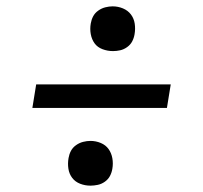

<svg xmlns="http://www.w3.org/2000/svg" viewBox="-20 -643 640 605"><path d="M336 -482Q319 -482 303 -488Q287 -494 278 -506.5Q269 -519 266 -535.5Q263 -552 266 -569Q268 -581 273.5 -591.5Q279 -602 289.5 -609.5Q300 -617 312 -620Q324 -623 335 -623Q352 -623 367.5 -616.5Q383 -610 392.5 -597.5Q402 -585 404.5 -568.5Q407 -552 404 -535Q402 -523 396.5 -512.5Q391 -502 380.5 -494.5Q370 -487 358.5 -484.5Q347 -482 336 -482ZM506 -303H82L94 -377H518ZM265 -58Q248 -58 232.5 -64Q217 -70 207.5 -82.5Q198 -95 195.5 -111.5Q193 -128 196 -145Q198 -157 203.5 -167.5Q209 -178 219.5 -185.5Q230 -193 242 -196Q254 -199 265 -199Q282 -199 297.5 -192.5Q313 -186 322 -173.5Q331 -161 334 -144.5Q337 -128 334 -111Q332 -99 326.5 -88.5Q321 -78 310.5 -70.5Q300 -63 288 -60.5Q276 -58 265 -58Z"/></svg>

Font: Iosevka Extended Oblique
Style: Regular
Weight: 400
Width: 7
Italic angle: -9°
Monospace: yes
Designer: Belleve Invis
Foundry: Belleve Invis
Version: Version 32.0.1; ttfautohint (v1.8.4)